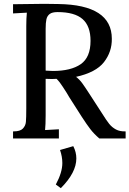

<svg xmlns="http://www.w3.org/2000/svg" viewBox="-20 -722 675 1001"><path d="M48 0ZM635 -37V0H498Q470 -24 451.5 -48Q433 -72 407 -112L340 -217Q338 -221 334.5 -226.5Q331 -232 327 -239Q324 -243 308 -268.5Q292 -294 275 -311Q267 -310 251 -310Q229 -310 218 -311V-121Q218 -71 215 -44L287 -48V0H48V-37H51Q85 -37 99 -51.5Q113 -66 115 -86Q117 -106 117 -158V-586Q117 -626 120 -656L48 -652V-700H51Q155 -702 211 -702Q260 -702 284 -701Q563 -697 563 -520Q564 -452 522 -398Q480 -344 375 -321H377Q395 -307 408.5 -288.5Q422 -270 444 -236L512 -131Q535 -94 549.5 -76Q564 -58 584.5 -47Q605 -36 635 -37ZM452 -509Q452 -586 410.5 -622.5Q369 -659 280 -659Q252 -659 239 -649Q226 -639 222 -621.5Q218 -604 218 -572V-542V-354H215Q245 -352 256 -352Q350 -352 401 -387.5Q452 -423 452 -509ZM378 104Q378 178 297 259L271 240Q305 177 305 128Q305 95 293 60L362 40Q378 71 378 104Z"/></svg>

Font: Sumana
Style: Regular
Weight: 400
Designer: Cyreal, Alexei Vanyashin (Devanagari), Olga Karpushina (Latin)
Foundry: Cyreal
Version: Version 1.015;PS 001.015;hotconv 1.0.70;makeotf.lib2.5.58329